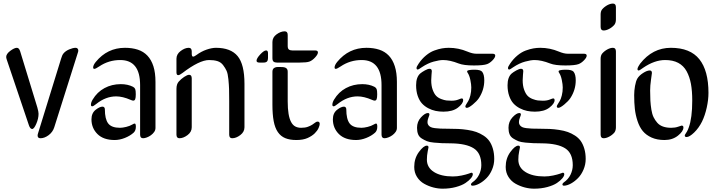

<svg xmlns="http://www.w3.org/2000/svg" viewBox="-20 -790 4139 1104"><path d="M427.7 -487.3 292 -58.1Q283.2 -30.3 259.5 -12.7Q235.8 4.9 212.9 4.9Q196.3 4.9 196.3 -10.7Q196.3 -16.6 199.2 -24.9L331.1 -452.1Q336.9 -473.1 345.2 -482.9Q356.9 -497.1 378.2 -506.1Q399.4 -515.1 415 -515.1Q421.9 -515.1 426 -510.7Q430.2 -506.3 430.2 -499Q430.2 -494.6 427.7 -487.3ZM201.7 -135.7Q201.7 -108.4 188.7 -78.4Q175.8 -48.3 165 -48.3Q153.3 -48.3 146 -70.3L19 -446.8Q15.6 -457 15.6 -462.4Q15.6 -480 39.1 -497.6Q62.5 -515.1 77.1 -515.1Q89.8 -515.1 96.2 -494.1L194.8 -171.9Q201.7 -147.5 201.7 -135.7Z M698.7 -515.1Q739.7 -515.1 772.5 -504.4Q805.2 -493.7 827.6 -470Q850.1 -446.3 862.1 -408.9Q874 -371.6 874 -318.8V-54.2Q874 -42 866.5 -31.2Q858.9 -20.5 847.9 -12.5Q836.9 -4.4 824.5 0.2Q812 4.9 802.7 4.9Q785.6 4.9 785.6 -16.1V-300.8Q785.6 -444.8 671.4 -444.8Q605 -444.8 550.8 -408.2Q529.3 -394 522.9 -394Q515.6 -394 515.6 -401.9Q515.6 -415.5 530.8 -434.1Q597.2 -515.1 698.7 -515.1ZM748.5 -27.3Q728 -8.8 697.8 3.2Q667.5 15.1 639.6 15.1Q574.7 15.1 540.3 -19.3Q505.9 -53.7 505.9 -104Q505.9 -140.1 530.8 -159.2Q553.2 -176.8 569.8 -176.8Q575.2 -176.8 579.1 -172.9Q583 -168.9 583 -161.1Q583 -105.5 602.1 -80.3Q621.1 -55.2 669.9 -55.2Q684.6 -55.2 705.6 -60.3Q726.6 -65.4 741.2 -74.2Q750 -79.6 754.4 -79.6Q761.2 -79.6 761.2 -61.5Q761.2 -39.1 748.5 -27.3ZM744.6 -291Q753.9 -286.1 757.3 -278.1Q760.7 -270 760.7 -248Q760.7 -228.5 757.6 -220Q754.4 -211.4 746.1 -211.4Q740.7 -211.4 731 -215.8Q685.1 -235.8 647.9 -235.8Q587.9 -235.8 533.7 -192.4Q516.6 -178.7 510.7 -178.7Q502.9 -178.7 502.9 -187.5Q502.9 -201.2 512.7 -217.3Q538.6 -260.7 580.8 -283.4Q623 -306.2 674.8 -306.2Q714.4 -306.2 744.6 -291Z M994.6 -16.1V-278.8Q994.6 -306.2 1007.8 -320.8Q1021 -335.9 1039.1 -347.9Q1057.1 -359.9 1067.4 -359.9Q1082.5 -359.9 1082.5 -338.9V-58.1Q1082.5 -31.2 1058.3 -13.2Q1034.2 4.9 1011.7 4.9Q994.6 4.9 994.6 -16.1ZM1109.4 -473.6Q1137.2 -494.1 1167.5 -504.6Q1197.8 -515.1 1221.7 -515.1Q1306.6 -515.1 1346.2 -467.5Q1385.7 -419.9 1385.7 -308.1V-58.1Q1385.7 -31.7 1361.8 -13.4Q1337.9 4.9 1314.9 4.9Q1297.9 4.9 1297.9 -16.1V-209Q1297.9 -254.9 1297.1 -278.3Q1296.4 -301.8 1293.2 -334.5Q1290 -367.2 1282.7 -383.1Q1275.4 -398.9 1262.9 -415.5Q1250.5 -432.1 1230.5 -438.5Q1210.4 -444.8 1182.6 -444.8Q1126.5 -444.8 1028.8 -370.1Q1013.2 -357.9 1004.4 -357.9Q994.6 -357.9 994.6 -374.5V-452.1Q994.6 -478.5 1018.8 -496.8Q1043 -515.1 1065.4 -515.1Q1082.5 -515.1 1082.5 -494.1V-481.9Q1082.5 -464.4 1090.3 -464.4Q1097.2 -464.4 1109.4 -473.6Z M1634.3 -377.9V-207Q1634.3 -165 1639.2 -136Q1644 -106.9 1653.6 -88.9Q1663.1 -70.8 1677.5 -63Q1691.9 -55.2 1711.4 -55.2Q1734.4 -55.2 1749.8 -60.8Q1765.1 -66.4 1775.4 -73Q1785.6 -79.6 1792.5 -85.2Q1799.3 -90.8 1806.2 -90.8Q1812.5 -90.8 1815.4 -87.2Q1818.4 -83.5 1818.4 -77.6Q1818.4 -69.3 1811.8 -54Q1805.2 -38.6 1789.6 -23.2Q1773.9 -7.8 1748.3 3.7Q1722.7 15.1 1684.1 15.1Q1646.5 15.1 1620.4 4.4Q1594.2 -6.3 1577.6 -30.5Q1561 -54.7 1553.7 -93.5Q1546.4 -132.3 1546.4 -189V-377.9Q1546.4 -388.7 1551 -394.3Q1555.7 -399.9 1562.7 -402.3Q1569.8 -404.8 1577.4 -404.8Q1585 -404.8 1590.8 -404.8Q1599.6 -404.8 1607.7 -404.1Q1615.7 -403.3 1621.6 -400.6Q1627.4 -397.9 1630.9 -392.6Q1634.3 -387.2 1634.3 -377.9ZM1521 -483.9V-456.1Q1521 -443.8 1515.6 -437Q1510.3 -430.2 1495.1 -430.2H1472.2Q1455.1 -430.2 1455.1 -440.9Q1455.1 -454.1 1476.3 -477.1Q1497.6 -500 1510.3 -500Q1521 -500 1521 -483.9ZM1634.3 -588.9V-525.9Q1634.3 -510.7 1641.1 -505.4Q1647.9 -500 1660.2 -500H1791Q1808.1 -500 1808.1 -488.8Q1808.1 -477.1 1791.7 -459.5Q1775.4 -441.9 1759.3 -436Q1743.7 -430.2 1703.1 -430.2H1572.3Q1560.1 -430.2 1553.2 -435.5Q1546.4 -440.9 1546.4 -456.1V-548.3Q1546.4 -575.2 1570.3 -592.5Q1594.2 -609.9 1617.2 -609.9Q1634.3 -609.9 1634.3 -588.9Z M2086.9 -515.1Q2127.9 -515.1 2160.6 -504.4Q2193.4 -493.7 2215.8 -470Q2238.3 -446.3 2250.2 -408.9Q2262.2 -371.6 2262.2 -318.8V-54.2Q2262.2 -42 2254.6 -31.2Q2247.1 -20.5 2236.1 -12.5Q2225.1 -4.4 2212.6 0.2Q2200.2 4.9 2190.9 4.9Q2173.8 4.9 2173.8 -16.1V-300.8Q2173.8 -444.8 2059.6 -444.8Q1993.2 -444.8 1939 -408.2Q1917.5 -394 1911.1 -394Q1903.8 -394 1903.8 -401.9Q1903.8 -415.5 1918.9 -434.1Q1985.4 -515.1 2086.9 -515.1ZM2136.7 -27.3Q2116.2 -8.8 2085.9 3.2Q2055.7 15.1 2027.8 15.1Q1962.9 15.1 1928.5 -19.3Q1894 -53.7 1894 -104Q1894 -140.1 1918.9 -159.2Q1941.4 -176.8 1958 -176.8Q1963.4 -176.8 1967.3 -172.9Q1971.2 -168.9 1971.2 -161.1Q1971.2 -105.5 1990.2 -80.3Q2009.3 -55.2 2058.1 -55.2Q2072.8 -55.2 2093.8 -60.3Q2114.7 -65.4 2129.4 -74.2Q2138.2 -79.6 2142.6 -79.6Q2149.4 -79.6 2149.4 -61.5Q2149.4 -39.1 2136.7 -27.3ZM2132.8 -291Q2142.1 -286.1 2145.5 -278.1Q2148.9 -270 2148.9 -248Q2148.9 -228.5 2145.8 -220Q2142.6 -211.4 2134.3 -211.4Q2128.9 -211.4 2119.1 -215.8Q2073.2 -235.8 2036.1 -235.8Q1976.1 -235.8 1921.9 -192.4Q1904.8 -178.7 1898.9 -178.7Q1891.1 -178.7 1891.1 -187.5Q1891.1 -201.2 1900.9 -217.3Q1926.8 -260.7 1969 -283.4Q2011.2 -306.2 2063 -306.2Q2102.5 -306.2 2132.8 -291Z M2396 -367.2Q2405.8 -375.5 2422.9 -385Q2439.9 -394.5 2450.2 -394.5Q2462.9 -394.5 2462.9 -380.4Q2462.9 -376.5 2461.2 -359.9Q2459.5 -343.3 2459.5 -328.6Q2459.5 -296.9 2468 -273.7Q2476.6 -250.5 2488 -238.8Q2499.5 -227.1 2517.1 -220.5Q2534.7 -213.9 2547.1 -212.4Q2559.6 -210.9 2575.7 -210.9Q2599.1 -210.9 2615.2 -217.5Q2631.3 -224.1 2634.8 -224.1Q2643.1 -224.1 2643.1 -213.9Q2643.1 -194.3 2613 -171.1Q2583 -147.9 2529.8 -147.9Q2506.3 -147.9 2484.9 -152.3Q2463.4 -156.7 2442.4 -167.7Q2421.4 -178.7 2406.2 -195.3Q2391.1 -211.9 2381.8 -238.8Q2372.6 -265.6 2372.6 -299.8Q2372.6 -346.2 2396 -367.2ZM2708.5 -389.2Q2742.7 -389.2 2752.4 -377.4Q2764.6 -361.8 2764.6 -328.1Q2764.6 -273.4 2733.9 -226.1Q2721.7 -208 2698.5 -189Q2675.3 -169.9 2664.6 -169.9Q2655.8 -169.9 2655.8 -178.7Q2655.8 -182.1 2661.1 -190.7Q2666.5 -199.2 2672.9 -209.7Q2679.2 -220.2 2684.6 -241.2Q2689.9 -262.2 2689.9 -287.1Q2689.9 -303.7 2684.6 -330.1Q2679.2 -356.4 2668.9 -371.6Q2666 -376 2666 -378.4Q2666 -381.3 2667.7 -383.3Q2669.4 -385.3 2679.4 -387.2Q2689.5 -389.2 2708.5 -389.2ZM2695.8 258.8Q2721.2 241.7 2734.4 214.8Q2747.6 188 2747.6 159.7Q2747.6 90.8 2704.1 63Q2660.6 35.2 2572.8 34.2Q2537.6 33.7 2520.3 33.2Q2502.9 32.7 2475.6 30Q2448.2 27.3 2434.6 21.7Q2420.9 16.1 2405.5 6.6Q2390.1 -2.9 2384 -18.3Q2377.9 -33.7 2377.9 -55.2Q2377.9 -90.8 2400.9 -115.5Q2423.8 -140.1 2440.4 -140.1Q2449.2 -140.1 2449.2 -131.3Q2449.2 -127.9 2443.6 -113.8Q2438 -99.6 2438 -87.9Q2438 -77.6 2443.1 -70.6Q2448.2 -63.5 2456.5 -59.3Q2464.8 -55.2 2480.7 -53.2Q2496.6 -51.3 2512.9 -50.5Q2529.3 -49.8 2555.7 -49.8Q2588.9 -49.8 2614.5 -48.6Q2640.1 -47.4 2668.9 -43Q2697.8 -38.6 2719 -31Q2740.2 -23.4 2760.5 -10.3Q2780.8 2.9 2793.5 20.8Q2806.2 38.6 2814 64.9Q2821.8 91.3 2821.8 124Q2821.8 156.2 2809.3 185.3Q2796.9 214.4 2778.1 233.6Q2759.3 252.9 2737.8 264.9Q2716.3 276.9 2697.8 277.8Q2688 277.8 2688 270Q2688 265.1 2695.8 258.8ZM2780.8 -421.4Q2760.3 -413.6 2705.1 -413.6Q2646 -413.6 2617.7 -424.8Q2566.9 -444.8 2527.8 -444.8Q2506.8 -444.8 2473.6 -435.8Q2440.4 -426.8 2405.8 -403.8Q2386.2 -390.1 2382.8 -390.1Q2375 -390.1 2375 -398.9Q2375 -406.7 2387.7 -424.8Q2406.2 -452.1 2429.7 -471.4Q2453.1 -490.7 2477.3 -499.5Q2501.5 -508.3 2521.2 -511.7Q2541 -515.1 2560.5 -515.1Q2616.2 -515.1 2668 -493.2Q2696.8 -481 2719.2 -481H2812Q2827.6 -481 2827.6 -470.2Q2827.6 -459 2812 -443.1Q2796.4 -427.2 2780.8 -421.4ZM2361.8 169.9Q2361.8 120.6 2388.7 84Q2415.5 47.4 2434.6 47.4Q2443.8 47.4 2443.8 57.1Q2443.8 58.6 2439.2 81.1Q2434.6 103.5 2434.6 127.9Q2434.6 173.3 2475.3 199Q2516.1 224.6 2584 224.6Q2608.9 224.6 2634.3 219.2Q2659.7 213.9 2674.6 208.5Q2689.5 203.1 2689.9 203.1Q2698.7 203.1 2698.7 211.9Q2698.7 221.7 2687.7 235.1Q2676.8 248.5 2656.5 262.2Q2636.2 275.9 2601.3 285.4Q2566.4 294.9 2524.9 294.9Q2498.5 294.9 2471.4 287.8Q2444.3 280.8 2418.9 266.6Q2393.6 252.4 2377.7 227.3Q2361.8 202.1 2361.8 169.9Z M2921.9 -367.2Q2931.6 -375.5 2948.7 -385Q2965.8 -394.5 2976.1 -394.5Q2988.8 -394.5 2988.8 -380.4Q2988.8 -376.5 2987.1 -359.9Q2985.4 -343.3 2985.4 -328.6Q2985.4 -296.9 2993.9 -273.7Q3002.4 -250.5 3013.9 -238.8Q3025.4 -227.1 3043 -220.5Q3060.5 -213.9 3073 -212.4Q3085.4 -210.9 3101.6 -210.9Q3125 -210.9 3141.1 -217.5Q3157.2 -224.1 3160.6 -224.1Q3168.9 -224.1 3168.9 -213.9Q3168.9 -194.3 3138.9 -171.1Q3108.9 -147.9 3055.7 -147.9Q3032.2 -147.9 3010.7 -152.3Q2989.3 -156.7 2968.3 -167.7Q2947.3 -178.7 2932.1 -195.3Q2917 -211.9 2907.7 -238.8Q2898.4 -265.6 2898.4 -299.8Q2898.4 -346.2 2921.9 -367.2ZM3234.4 -389.2Q3268.6 -389.2 3278.3 -377.4Q3290.5 -361.8 3290.5 -328.1Q3290.5 -273.4 3259.8 -226.1Q3247.6 -208 3224.4 -189Q3201.2 -169.9 3190.4 -169.9Q3181.6 -169.9 3181.6 -178.7Q3181.6 -182.1 3187 -190.7Q3192.4 -199.2 3198.7 -209.7Q3205.1 -220.2 3210.4 -241.2Q3215.8 -262.2 3215.8 -287.1Q3215.8 -303.7 3210.4 -330.1Q3205.1 -356.4 3194.8 -371.6Q3191.9 -376 3191.9 -378.4Q3191.9 -381.3 3193.6 -383.3Q3195.3 -385.3 3205.3 -387.2Q3215.3 -389.2 3234.4 -389.2ZM3221.7 258.8Q3247.1 241.7 3260.3 214.8Q3273.4 188 3273.4 159.7Q3273.4 90.8 3230 63Q3186.5 35.2 3098.6 34.2Q3063.5 33.7 3046.1 33.2Q3028.8 32.7 3001.5 30Q2974.1 27.3 2960.4 21.7Q2946.8 16.1 2931.4 6.6Q2916 -2.9 2909.9 -18.3Q2903.8 -33.7 2903.8 -55.2Q2903.8 -90.8 2926.8 -115.5Q2949.7 -140.1 2966.3 -140.1Q2975.1 -140.1 2975.1 -131.3Q2975.1 -127.9 2969.5 -113.8Q2963.9 -99.6 2963.9 -87.9Q2963.9 -77.6 2969 -70.6Q2974.1 -63.5 2982.4 -59.3Q2990.7 -55.2 3006.6 -53.2Q3022.5 -51.3 3038.8 -50.5Q3055.2 -49.8 3081.5 -49.8Q3114.7 -49.8 3140.4 -48.6Q3166 -47.4 3194.8 -43Q3223.6 -38.6 3244.9 -31Q3266.1 -23.4 3286.4 -10.3Q3306.6 2.9 3319.3 20.8Q3332 38.6 3339.8 64.9Q3347.7 91.3 3347.7 124Q3347.7 156.2 3335.2 185.3Q3322.8 214.4 3304 233.6Q3285.2 252.9 3263.7 264.9Q3242.2 276.9 3223.6 277.8Q3213.9 277.8 3213.9 270Q3213.9 265.1 3221.7 258.8ZM3306.6 -421.4Q3286.1 -413.6 3231 -413.6Q3171.9 -413.6 3143.6 -424.8Q3092.8 -444.8 3053.7 -444.8Q3032.7 -444.8 2999.5 -435.8Q2966.3 -426.8 2931.6 -403.8Q2912.1 -390.1 2908.7 -390.1Q2900.9 -390.1 2900.9 -398.9Q2900.9 -406.7 2913.6 -424.8Q2932.1 -452.1 2955.6 -471.4Q2979 -490.7 3003.2 -499.5Q3027.3 -508.3 3047.1 -511.7Q3066.9 -515.1 3086.4 -515.1Q3142.1 -515.1 3193.8 -493.2Q3222.7 -481 3245.1 -481H3337.9Q3353.5 -481 3353.5 -470.2Q3353.5 -459 3337.9 -443.1Q3322.3 -427.2 3306.6 -421.4ZM2887.7 169.9Q2887.7 120.6 2914.6 84Q2941.4 47.4 2960.4 47.4Q2969.7 47.4 2969.7 57.1Q2969.7 58.6 2965.1 81.1Q2960.4 103.5 2960.4 127.9Q2960.4 173.3 3001.2 199Q3042 224.6 3109.9 224.6Q3134.8 224.6 3160.2 219.2Q3185.5 213.9 3200.4 208.5Q3215.3 203.1 3215.8 203.1Q3224.6 203.1 3224.6 211.9Q3224.6 221.7 3213.6 235.1Q3202.6 248.5 3182.4 262.2Q3162.1 275.9 3127.2 285.4Q3092.3 294.9 3050.8 294.9Q3024.4 294.9 2997.3 287.8Q2970.2 280.8 2944.8 266.6Q2919.4 252.4 2903.6 227.3Q2887.7 202.1 2887.7 169.9Z M3521.5 -494.1V-58.1Q3521.5 -39.6 3512.7 -27.8Q3500 -13.2 3482.7 -4.2Q3465.3 4.9 3450.7 4.9Q3433.6 4.9 3433.6 -16.1V-452.1Q3433.6 -470.7 3442.4 -481.9Q3455.1 -496.6 3472.4 -505.9Q3489.7 -515.1 3504.4 -515.1Q3521.5 -515.1 3521.5 -494.1ZM3521.5 -748.5V-677.7Q3521.5 -659.2 3512.7 -647.5Q3500 -632.8 3482.7 -623.8Q3465.3 -614.7 3450.7 -614.7Q3433.6 -614.7 3433.6 -635.7V-706.5Q3433.6 -725.6 3442.4 -736.3Q3455.1 -751 3472.4 -760.3Q3489.7 -769.5 3504.4 -769.5Q3521.5 -769.5 3521.5 -748.5Z M3837.4 -515.1Q3948.7 -515.1 4001.2 -449.5Q4053.7 -383.8 4053.7 -255.9Q4053.7 -216.3 4043.7 -171.1Q4033.7 -126 4016.6 -90.8Q3998 -53.7 3971.2 -27.8Q3944.3 -2 3927.7 -2Q3917.5 -2 3917.5 -11.2Q3917.5 -14.2 3920.9 -19Q3924.3 -23.9 3930.2 -33.9Q3936 -43.9 3940.4 -57.1Q3960.4 -111.8 3960.4 -211.9Q3960.4 -267.1 3952.9 -307.9Q3945.3 -348.6 3928 -380.4Q3910.6 -412.1 3879.9 -428.5Q3849.1 -444.8 3804.7 -444.8Q3743.2 -444.8 3677.7 -399.9Q3675.3 -397.9 3670.4 -394.8Q3665.5 -391.6 3662.8 -389.6Q3660.2 -387.7 3657.2 -386.2Q3654.3 -384.8 3652.3 -384.8Q3645.5 -384.8 3645.5 -393.1Q3645.5 -398.4 3651.1 -408.7Q3656.7 -418.9 3660.6 -423.8Q3731.9 -515.1 3837.4 -515.1ZM3718.3 -269.5Q3718.3 -235.4 3719.7 -210.9Q3721.2 -186.5 3725.3 -160.2Q3729.5 -133.8 3738 -116.2Q3746.6 -98.6 3759.5 -84Q3772.5 -69.3 3792.5 -62.3Q3812.5 -55.2 3839.4 -55.2Q3862.3 -55.2 3879.6 -61.5Q3897 -67.9 3899.4 -67.9Q3909.7 -67.9 3909.7 -57.1Q3909.7 -35.2 3878.2 -10Q3846.7 15.1 3800.8 15.1Q3758.3 15.1 3726.8 1Q3695.3 -13.2 3676.3 -36.1Q3657.2 -59.1 3645.8 -93.8Q3634.3 -128.4 3630.4 -163.6Q3626.5 -198.7 3626.5 -243.2Q3626.5 -268.1 3631.3 -295.7Q3636.2 -323.2 3644.5 -337.9Q3654.8 -355.5 3677.5 -370.1Q3700.2 -384.8 3716.3 -384.8Q3728.5 -384.8 3728.5 -370.1Q3728.5 -367.7 3723.4 -332.5Q3718.3 -297.4 3718.3 -269.5Z"/></svg>

Font: SirinStencil
Style: Regular
Weight: 400
Designer: Olga Karpushina (okarpush@gmail.com)
Foundry: Cyreal (www.cyreal.org)
Version: Version 1.002